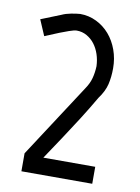

<svg xmlns="http://www.w3.org/2000/svg" viewBox="-77 -705 552 758"><g transform="rotate(10 199.5 -326.0)"><path d="M254 -367Q269 -389 275 -411.5Q281 -434 282 -460Q281 -485 273.5 -507.5Q266 -530 253 -547Q240 -564 221.5 -574.5Q203 -585 181 -585Q176 -585 169.5 -583.5Q163 -582 150 -577.5Q137 -573 115 -564.5Q93 -556 58 -541L31 -604L111 -636Q126 -643 147 -647Q168 -651 183 -652Q218 -652 248.5 -637Q279 -622 301 -596.5Q323 -571 335.5 -536.5Q348 -502 348 -463Q348 -428 341 -398.5Q334 -369 311 -338Q285 -293 254.5 -245Q224 -197 198 -158Q167 -111 138 -68H346V0H62V-72Z"/></g></svg>

Font: Marvel
Style: Bold
Weight: 700
Designer: Carolina Trebol
Foundry: Carolina Trebol
Version: Version 1.001